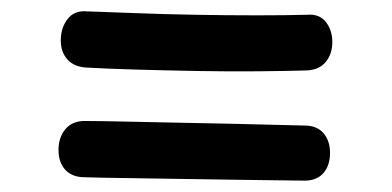

<svg xmlns="http://www.w3.org/2000/svg" viewBox="-20 -493 690 338"><path d="M133 -374Q111 -375 99 -388Q87 -401 87 -422Q87 -444 99 -459.5Q111 -475 133 -473Q165 -472 215.5 -470Q266 -468 322.5 -467Q379 -466 431.5 -466Q484 -466 520 -467Q542 -469 553.5 -454.5Q565 -440 565 -419Q565 -398 553.5 -384Q542 -370 520 -369Q487 -368 436 -367.5Q385 -367 328.5 -368Q272 -369 220 -370.5Q168 -372 133 -374ZM129 -181Q107 -181 95 -194Q83 -207 83 -229Q83 -251 95 -265.5Q107 -280 129 -280Q155 -280 199 -279Q243 -278 294.5 -277Q346 -276 393.5 -275Q441 -274 474.5 -273Q508 -272 516 -272Q538 -272 549.5 -258.5Q561 -245 561 -224Q561 -202 549.5 -188.5Q538 -175 516 -175Q510 -175 478 -175.5Q446 -176 399 -176.5Q352 -177 300.5 -178Q249 -179 203 -179.5Q157 -180 129 -181Z"/></svg>

Font: Playpen Sans Medium
Style: Regular
Weight: 500
Designer: Laura Meseguer, Veronika Burian, José Scaglione
Foundry: TypeTogether
Version: Version 1.001